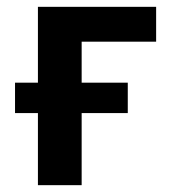

<svg xmlns="http://www.w3.org/2000/svg" viewBox="-20 -542 499 562"><path d="M91 -211H24V-300H91V-522H437V-420H219V-300H354V-211H219V0H91Z"/></svg>

Font: IBM Plex Sans SmBld
Style: Regular
Weight: 600
Designer: Mike Abbink, Paul van der Laan, Pieter van Rosmalen
Foundry: Bold Monday
Version: Version 3.005